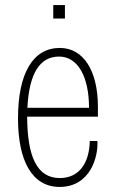

<svg xmlns="http://www.w3.org/2000/svg" viewBox="-20 -727 457 757"><path d="M236 -707H190V-654H236ZM366 -306C366 -448 309 -538 216 -538C111 -538 51 -440 51 -260C51 -92 107 10 215 10C336 10 368 -109 364 -171H334C332 -80 289 -25 216 -25C125 -25 88 -110 87 -267H366ZM88 -302C95 -438 137 -504 213 -504C286 -504 331 -426 331 -302Z"/></svg>

Font: Kathrein 37 Thin Condensed
Style: Regular
Weight: 250
Width: 3
Designer: Lazydogs Typefoundry, based on Open Sans by Ascender Corporation
Foundry: Lazydogs Typefoundry
Version: Version 1.003;PS 001.003;hotconv 1.0.88;makeotf.lib2.5.64775